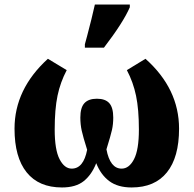

<svg xmlns="http://www.w3.org/2000/svg" viewBox="-20 -816 853 846"><path d="M44 -249Q44 -423 191 -557L274 -507Q246 -454 233.5 -394.5Q221 -335 221 -245Q221 -156 242.5 -114.5Q264 -73 296 -73Q348 -73 364 -156Q346 -213 340 -240.5Q334 -268 334 -298Q334 -342 352 -361.5Q370 -381 407 -381Q444 -381 461.5 -361.5Q479 -342 479 -298Q479 -269 473.5 -244Q468 -219 449 -158Q465 -73 516 -73Q549 -73 570.5 -114.5Q592 -156 592 -245Q592 -334 579.5 -394Q567 -454 539 -507L621 -557Q769 -425 769 -249Q769 -123 715.5 -56.5Q662 10 560 10Q499 10 461.5 -18Q424 -46 404 -97Q384 -46 349 -18Q314 10 253 10Q151 10 97.5 -56.5Q44 -123 44 -249ZM354 -621 364 -658Q385 -737 398 -796H552V-784Q523 -717 438 -606H354Z"/></svg>

Font: Noto Serif ExtraBold
Style: Regular
Weight: 800
Designer: Monotype Design Team
Foundry: Monotype Imaging Inc.
Version: Version 1.001